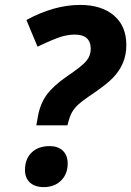

<svg xmlns="http://www.w3.org/2000/svg" viewBox="-20 -744 531 777"><path d="M127 -236.8 133.8 -274.9Q143.1 -325.2 169.7 -361.3Q196.3 -397.5 253.9 -437Q314.5 -478 330.8 -499Q347.2 -520 347.2 -545.9Q347.2 -604 282.2 -604Q257.8 -604 230.2 -596.2Q202.6 -588.4 131.8 -555.2L86.9 -663.1Q199.2 -724.1 304.2 -724.1Q390.6 -724.1 440.9 -681.4Q491.2 -638.7 491.2 -562Q491.2 -521.5 477.3 -489Q463.4 -456.5 437 -429Q410.6 -401.4 344.2 -356.9Q313 -335.9 297.1 -321.3Q281.2 -306.6 271.5 -289.8Q261.7 -272.9 252.9 -236.8ZM81.1 -56.2Q81.1 -100.6 107.9 -126.7Q134.8 -152.8 181.2 -152.8Q214.4 -152.8 234.1 -134.3Q253.9 -115.7 253.9 -82Q253.9 -39.6 227.1 -13.2Q200.2 13.2 157.2 13.2Q121.1 13.2 101.1 -5.4Q81.1 -23.9 81.1 -56.2Z"/></svg>

Font: Zoram GWebM
Style: Bold Italic
Weight: 700
Italic angle: -12°
Foundry: Ascender Corporation
Version: Version 1.000